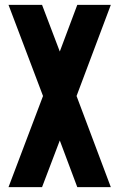

<svg xmlns="http://www.w3.org/2000/svg" viewBox="-20 -770 491 790"><path d="M436 -750 295 -375 436 0H298L226 -192L153 0H15L157 -375L15 -750H153L226 -558L298 -750Z"/></svg>

Font: Mohave Bold
Style: Regular
Weight: 700
Designer: Gumpita Rahayu
Foundry: Tokotype
Version: Version 2.002;PS 002.002;hotconv 1.0.88;makeotf.lib2.5.64775